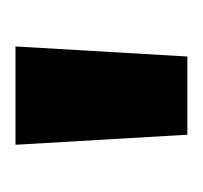

<svg xmlns="http://www.w3.org/2000/svg" viewBox="-27 -768 262 248"><g transform="rotate(-90 104.0 -644.0)"><path d="M54 -533 41 -755H168L155 -533Z"/></g></svg>

Font: DM Sans Black
Style: Regular
Weight: 900
Designer: Colophon Foundry, Jonny Pinhorn
Foundry: Colophon Foundry
Version: Version 4.004; ttfautohint (v1.8.4.7-5d5b)